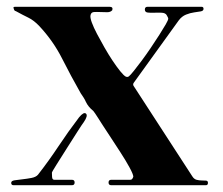

<svg xmlns="http://www.w3.org/2000/svg" viewBox="-20 -553 657 566"><path d="M20 -7Q13 -7 13 -14Q13 -20 23 -21.5Q33 -23 46.5 -24.5Q60 -26 73 -28.5Q86 -31 92 -38Q124 -79 152.5 -122Q181 -165 213 -207Q227 -224 233.5 -218Q240 -212 227 -193Q223 -188 208 -164.5Q193 -141 176.5 -115Q160 -89 146.5 -67.5Q133 -46 133 -44Q133 -40 133.5 -31.5Q134 -23 140 -23H192Q200 -23 200 -15Q200 -7 192 -7ZM373 -32Q373 -39 361.5 -60Q350 -81 335 -104Q320 -127 306 -148.5Q292 -170 286 -179Q284 -182 279.5 -189Q275 -196 270 -204Q265 -212 260.5 -218.5Q256 -225 255 -226Q240 -238 233 -253Q230 -260 226 -266Q222 -272 218 -278Q189 -329 163 -380.5Q137 -432 96 -476Q80 -493 63.5 -501Q47 -509 27 -520Q22 -521 21 -526Q19 -531 20 -532Q21 -533 26 -533H303Q314 -533 311 -523Q306 -517 296 -517Q286 -517 275.5 -517.5Q265 -518 257 -517.5Q249 -517 247 -509Q245 -502 250.5 -487Q256 -472 266 -453Q276 -434 288 -413Q300 -392 312 -374Q324 -356 334.5 -343Q345 -330 351 -327Q356 -325 360 -328Q364 -331 374.5 -344Q385 -357 398 -374.5Q411 -392 424.5 -412Q438 -432 449.5 -450Q461 -468 468.5 -481Q476 -494 476 -498Q476 -500 474 -503.5Q472 -507 471 -509Q467 -515 456.5 -515.5Q446 -516 435 -515.5Q424 -515 415.5 -516Q407 -517 407 -525Q407 -533 415 -533H574Q580 -533 580 -527Q580 -521 572 -519.5Q564 -518 552.5 -516.5Q541 -515 528.5 -510Q516 -505 507 -493L375 -310Q370 -304 375 -298L547 -33Q552 -25 559.5 -23Q567 -21 574.5 -21Q582 -21 587.5 -20.5Q593 -20 593 -14Q593 -7 587 -7H308Q300 -7 300 -15Q300 -23 308 -23H364Q368 -23 370 -26Q372 -29 373 -32Z"/></svg>

Font: SoukouMincho
Style: Regular
Weight: 400
Designer: Dr. Ken Lunde (project architect, glyph set definition & overall production); Masataka HATTORI  (production & ideograph 
Foundry: Adobe Systems Incorporated
Version: Version 1.00